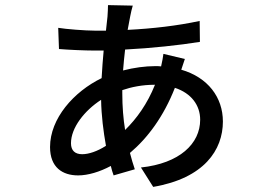

<svg xmlns="http://www.w3.org/2000/svg" viewBox="-20 -688 1040 752"><path d="M459 -335C494 -347 537 -356 585 -356H587C557 -281 515 -223 470 -179C463 -222 459 -270 459 -323ZM302 -84C274 -84 258 -98 258 -127C258 -188 311 -255 376 -297C377 -235 385 -173 395 -117C361 -95 327 -84 302 -84ZM704 -457 620 -477C619 -467 615 -445 611 -428C603 -429 596 -429 588 -429C549 -429 504 -423 462 -412C464 -440 467 -467 470 -494C571 -499 683 -511 763 -524L762 -606C674 -587 578 -576 480 -571C484 -591 487 -609 490 -624C493 -639 496 -653 500 -666L403 -668C403 -656 402 -637 401 -623L395 -568H350C315 -568 237 -574 208 -579L211 -496C246 -493 312 -490 350 -490C361 -490 374 -490 386 -490C383 -456 380 -420 378 -382C269 -329 176 -224 176 -112C176 -32 225 -1 286 -1C325 -1 371 -15 414 -38C417 -25 421 -12 425 -1L508 -25C501 -45 495 -66 489 -89C559 -148 621 -232 665 -344C729 -323 764 -276 764 -219C764 -125 683 -48 532 -32L580 44C780 10 853 -101 853 -212C853 -307 794 -385 690 -415Z"/></svg>

Font: Genne Gothic Medium
Style: Regular
Weight: 500
Designer: Ryoko NISHIZUKA (kana & ideographs); Paul D. Hunt (Latin, Greek & Cyrillic); Wenlong ZHANG (bopomofo); Sandoll Communica
Foundry: Adobe Systems Incorporated
Version: Version 1.004;PS 1.004;hotconv 16.6.51;makeotf.lib2.5.65220